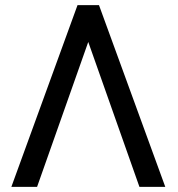

<svg xmlns="http://www.w3.org/2000/svg" viewBox="-20 -731 695 751"><path d="M325.2 -566.9 525.4 0H626.5L367.2 -710.9H283.2L24.4 0H125Z"/></svg>

Font: FAU Chimera
Style: Regular
Weight: 400
Version: Version 1.002;hotconv 1.0.117;makeotfexe 2.5.65602